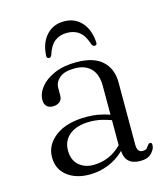

<svg xmlns="http://www.w3.org/2000/svg" viewBox="-102 -741 731 833"><g transform="rotate(-15 263.0 -324.5)"><path d="M59.5 -103.5Q59.5 -159.5 109.8 -197Q160 -234.5 248.5 -234.5Q278 -234.5 304.2 -229.5Q330.5 -224.5 352.5 -216.5V-346Q352.5 -397.5 326.8 -424.2Q301 -451 254 -451Q207.5 -451 185.5 -432Q163.5 -413 163.5 -387.5V-353.5Q163.5 -335.5 151.8 -325.8Q140 -316 120.5 -316Q103 -316 93.2 -326.2Q83.5 -336.5 83.5 -354Q83.5 -384 105.8 -411.8Q128 -439.5 169.2 -457.2Q210.5 -475 267.5 -475Q346 -475 384.2 -439.2Q422.5 -403.5 422.5 -343.5V-62.5Q422.5 -28.5 447 -28.5Q461 -28.5 466.2 -34.5Q471.5 -40.5 475.5 -46.5Q481 -54 486.5 -54Q494.5 -54 494.5 -42.5Q494.5 -24.5 477.2 -6.8Q460 11 427 11Q359.5 11 356 -53Q325 -22 284 -5.5Q243 11 199 11Q137.5 11 98.5 -19.5Q59.5 -50 59.5 -103.5ZM134 -114Q134 -71 160 -48Q186 -25 225.5 -25Q298.5 -25 352.5 -79.5V-192Q331 -200 307.8 -205.2Q284.5 -210.5 257.5 -210.5Q199.5 -210.5 166.8 -184.5Q134 -158.5 134 -114ZM261.5 -608.5Q228.5 -608.5 206 -590.8Q183.5 -573 171 -532.5Q167 -523 159 -523Q148 -523 149 -537Q152 -593 182.5 -626.5Q213 -660 261.5 -660Q310.5 -660 340.5 -626.5Q370.5 -593 374 -537Q375.5 -523 363.5 -523Q356.5 -523 351.5 -532.5Q339 -573 316.8 -590.8Q294.5 -608.5 261.5 -608.5Z"/></g></svg>

Font: Fraunces 9pt S000 Light
Style: Regular
Weight: 300
Version: Version 1.000; ttfautohint (v1.8.3)